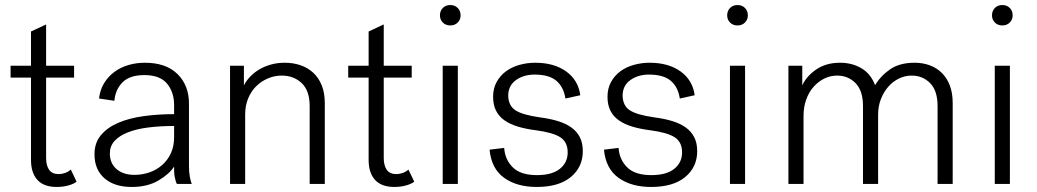

<svg xmlns="http://www.w3.org/2000/svg" viewBox="-20 -730 4114 762"><path d="M284 -9Q273 0 251.5 6Q230 12 205 12Q154 12 128.5 -16Q103 -44 103 -95V-422H22V-469H103V-605L163 -633V-469H274V-422H163V-103Q163 -73 175 -56Q187 -39 213 -39Q225 -39 238 -43.5Q251 -48 261 -57Z M682 0Q677 -9 673.5 -27.5Q670 -46 671 -69Q652 -39 608.5 -13.5Q565 12 503 12Q434 12 394.5 -22.5Q355 -57 355 -118Q355 -163 380.5 -193.5Q406 -224 449 -242.5Q492 -261 549.5 -269Q607 -277 671 -277V-313Q671 -364 643 -398Q615 -432 553 -432Q495 -432 466.5 -403.5Q438 -375 434 -330L373 -339Q377 -374 393.5 -400.5Q410 -427 434.5 -445Q459 -463 490 -472Q521 -481 555 -481Q639 -481 684.5 -436Q730 -391 730 -319V-71Q730 -48 733 -30.5Q736 -13 741 0ZM514 -36Q545 -36 573.5 -46Q602 -56 624 -75.5Q646 -95 658.5 -122.5Q671 -150 671 -186V-230Q615 -230 568 -224Q521 -218 487 -204.5Q453 -191 434.5 -170.5Q416 -150 416 -121Q416 -82 442.5 -59Q469 -36 514 -36Z M893 -469H948V-391Q957 -409 972 -425Q987 -441 1007.5 -453.5Q1028 -466 1054 -473.5Q1080 -481 1110 -481Q1144 -481 1173 -471Q1202 -461 1223.5 -441Q1245 -421 1257 -391Q1269 -361 1269 -321V0H1209V-309Q1209 -370 1177.5 -400Q1146 -430 1098 -430Q1069 -430 1042.5 -418.5Q1016 -407 996 -387Q976 -367 964.5 -338.5Q953 -310 953 -276V0H893Z M1624 -9Q1613 0 1591.5 6Q1570 12 1545 12Q1494 12 1468.5 -16Q1443 -44 1443 -95V-422H1362V-469H1443V-605L1503 -633V-469H1614V-422H1503V-103Q1503 -73 1515 -56Q1527 -39 1553 -39Q1565 -39 1578 -43.5Q1591 -48 1601 -57Z M1726 -669Q1726 -687 1737.5 -698.5Q1749 -710 1767 -710Q1785 -710 1796.5 -698.5Q1808 -687 1808 -669Q1808 -652 1796.5 -640.5Q1785 -629 1767 -629Q1749 -629 1737.5 -640.5Q1726 -652 1726 -669ZM1737 -469H1797V0H1737Z M2293 -130Q2293 -67 2245.5 -27.5Q2198 12 2110 12Q2031 12 1980.5 -24.5Q1930 -61 1923 -136L1981 -143Q1984 -97 2015 -66Q2046 -35 2111 -35Q2171 -35 2202 -60Q2233 -85 2233 -125Q2233 -166 2204 -185Q2175 -204 2107 -213Q2067 -218 2035.5 -227.5Q2004 -237 1982 -252.5Q1960 -268 1948.5 -291Q1937 -314 1937 -346Q1937 -379 1951 -404.5Q1965 -430 1988 -447Q2011 -464 2041.5 -472.5Q2072 -481 2104 -481Q2179 -481 2227 -446.5Q2275 -412 2283 -352L2224 -339Q2217 -385 2188 -409.5Q2159 -434 2102 -434Q2058 -434 2027.5 -412Q1997 -390 1997 -350Q1998 -310 2026 -292Q2054 -274 2124 -264Q2163 -259 2194 -249.5Q2225 -240 2247 -224.5Q2269 -209 2281 -186Q2293 -163 2293 -130Z M2747 -130Q2747 -67 2699.5 -27.5Q2652 12 2564 12Q2485 12 2434.5 -24.5Q2384 -61 2377 -136L2435 -143Q2438 -97 2469 -66Q2500 -35 2565 -35Q2625 -35 2656 -60Q2687 -85 2687 -125Q2687 -166 2658 -185Q2629 -204 2561 -213Q2521 -218 2489.5 -227.5Q2458 -237 2436 -252.5Q2414 -268 2402.5 -291Q2391 -314 2391 -346Q2391 -379 2405 -404.5Q2419 -430 2442 -447Q2465 -464 2495.5 -472.5Q2526 -481 2558 -481Q2633 -481 2681 -446.5Q2729 -412 2737 -352L2678 -339Q2671 -385 2642 -409.5Q2613 -434 2556 -434Q2512 -434 2481.5 -412Q2451 -390 2451 -350Q2452 -310 2480 -292Q2508 -274 2578 -264Q2617 -259 2648 -249.5Q2679 -240 2701 -224.5Q2723 -209 2735 -186Q2747 -163 2747 -130Z M2866 -669Q2866 -687 2877.5 -698.5Q2889 -710 2907 -710Q2925 -710 2936.5 -698.5Q2948 -687 2948 -669Q2948 -652 2936.5 -640.5Q2925 -629 2907 -629Q2889 -629 2877.5 -640.5Q2866 -652 2866 -669ZM2877 -469H2937V0H2877Z M3405 -309Q3405 -370 3375.5 -400Q3346 -430 3302 -430Q3275 -430 3251 -418Q3227 -406 3208.5 -385Q3190 -364 3179.5 -334.5Q3169 -305 3169 -270V0H3109V-469H3164V-391Q3180 -427 3219 -454Q3258 -481 3314 -481Q3362 -481 3399 -459Q3436 -437 3453 -392Q3476 -430 3513.5 -455.5Q3551 -481 3610 -481Q3642 -481 3669.5 -471Q3697 -461 3717.5 -441Q3738 -421 3749.5 -391Q3761 -361 3761 -321V0H3701V-309Q3701 -370 3671.5 -400Q3642 -430 3598 -430Q3572 -430 3548 -418.5Q3524 -407 3505.5 -386Q3487 -365 3476 -336.5Q3465 -308 3465 -275V0H3405Z M3917 -669Q3917 -687 3928.5 -698.5Q3940 -710 3958 -710Q3976 -710 3987.5 -698.5Q3999 -687 3999 -669Q3999 -652 3987.5 -640.5Q3976 -629 3958 -629Q3940 -629 3928.5 -640.5Q3917 -652 3917 -669ZM3928 -469H3988V0H3928Z"/></svg>

Font: Post Grotesk Light
Style: Light
Weight: 300
Version: Version 1.0